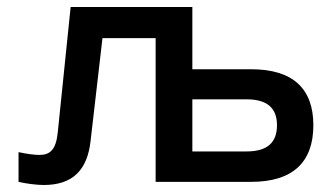

<svg xmlns="http://www.w3.org/2000/svg" viewBox="-20 -520 947 549"><path d="M239 -117 273 -411H425V0H698C816 0 876 -55 876 -162C876 -268 816 -322 698 -322H530V-500H182L145 -140C140 -92 123 -77 93 -77C78 -77 56 -80 33 -85V0C54 5 85 9 105 9C190 9 230 -36 239 -117ZM530 -87V-236H685C744 -236 772 -211 772 -162C772 -112 744 -87 685 -87Z"/></svg>

Font: LT Wave Text Medium
Style: Regular
Weight: 500
Designer: Daniel Lyons
Version: Version 2.5 (Glyphs App)